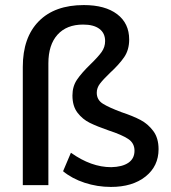

<svg xmlns="http://www.w3.org/2000/svg" viewBox="-20 -731 674 758"><path d="M70 -467Q70 -583 133 -647Q196 -711 311 -711Q395 -711 442.5 -675Q490 -639 490 -575Q490 -534 470 -505Q450 -476 414 -443Q387 -417 374.5 -400.5Q362 -384 362 -365Q362 -337 385.5 -322Q409 -307 460 -288Q505 -273 534.5 -257.5Q564 -242 585 -214Q606 -186 606 -142Q606 -75 554.5 -34Q503 7 418 7Q364 7 314 -9.5Q264 -26 229 -55L260 -128Q340 -71 419 -71Q463 -72 487 -88.5Q511 -105 511 -136Q511 -166 486 -182.5Q461 -199 409 -216Q363 -232 334.5 -246Q306 -260 286 -286Q266 -312 266 -354Q266 -390 284 -416.5Q302 -443 337 -477Q367 -506 381 -525.5Q395 -545 395 -569Q395 -600 372.5 -617Q350 -634 308 -634Q243 -634 207 -594Q171 -554 171 -481V0H70Z"/></svg>

Font: wassup Sans
Style: Medium
Weight: 600
Version: Version 2.001